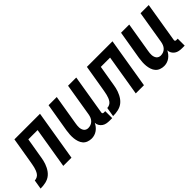

<svg xmlns="http://www.w3.org/2000/svg" viewBox="43 -1193 1873 1873"><g transform="rotate(-45 979.5 -256.0)"><path d="M-41 0 -25 -96Q-9 -96 7.5 -104Q24 -112 34 -126.5Q44 -141 50.5 -157.5Q57 -174 61 -190.5Q65 -207 68 -223.5Q71 -240 74 -257L118 -520H471L385 0H272L342 -424H214L184 -246Q181 -228 178 -209.5Q175 -191 171 -173.5Q167 -156 160.5 -138Q154 -120 145.5 -103Q137 -86 125.5 -70Q114 -54 99 -41Q84 -28 67 -20Q50 -12 31.5 -7.5Q13 -3 -5 -1.5Q-23 0 -41 0Z M939 8H903Q882 8 861.5 4Q841 0 824.5 -11.5Q808 -23 797.5 -41Q787 -59 787 -80Q778 -62 765 -45.5Q752 -29 734.5 -16.5Q717 -4 697 2Q677 8 658 8Q632 8 608 -1Q584 -10 568.5 -28Q553 -46 545 -70Q537 -94 534.5 -119Q532 -144 533.5 -170Q535 -196 539 -222L589 -520H702L650 -207Q648 -194 646.5 -180.5Q645 -167 646 -154Q647 -141 651 -129Q655 -117 662.5 -107.5Q670 -98 681.5 -93Q693 -88 706 -88Q724 -88 741.5 -94.5Q759 -101 772 -114.5Q785 -128 792 -145Q799 -162 802 -180L858 -520H971L903 -108Q902 -104 902.5 -100Q903 -96 905.5 -93Q908 -90 911.5 -89Q915 -88 919 -88H939Z M959 0 975 -96Q991 -96 1007.5 -104Q1024 -112 1034 -126.5Q1044 -141 1050.5 -157.5Q1057 -174 1061 -190.5Q1065 -207 1068 -223.5Q1071 -240 1074 -257L1118 -520H1471L1385 0H1272L1342 -424H1214L1184 -246Q1181 -228 1178 -209.5Q1175 -191 1171 -173.5Q1167 -156 1160.5 -138Q1154 -120 1145.5 -103Q1137 -86 1125.5 -70Q1114 -54 1099 -41Q1084 -28 1067 -20Q1050 -12 1031.5 -7.5Q1013 -3 995 -1.5Q977 0 959 0Z M1939 8H1903Q1882 8 1861.5 4Q1841 0 1824.5 -11.5Q1808 -23 1797.5 -41Q1787 -59 1787 -80Q1778 -62 1765 -45.5Q1752 -29 1734.5 -16.5Q1717 -4 1697 2Q1677 8 1658 8Q1632 8 1608 -1Q1584 -10 1568.5 -28Q1553 -46 1545 -70Q1537 -94 1534.5 -119Q1532 -144 1533.5 -170Q1535 -196 1539 -222L1589 -520H1702L1650 -207Q1648 -194 1646.5 -180.5Q1645 -167 1646 -154Q1647 -141 1651 -129Q1655 -117 1662.5 -107.5Q1670 -98 1681.5 -93Q1693 -88 1706 -88Q1724 -88 1741.5 -94.5Q1759 -101 1772 -114.5Q1785 -128 1792 -145Q1799 -162 1802 -180L1858 -520H1971L1903 -108Q1902 -104 1902.5 -100Q1903 -96 1905.5 -93Q1908 -90 1911.5 -89Q1915 -88 1919 -88H1939Z"/></g></svg>

Font: Iosevka
Style: Bold Italic
Weight: 700
Italic angle: -9°
Monospace: yes
Designer: Belleve Invis
Foundry: Belleve Invis
Version: Version 32.5.0; ttfautohint (v1.8.4)